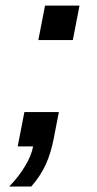

<svg xmlns="http://www.w3.org/2000/svg" viewBox="-20 -533 354 699"><path d="M269.5 -512.7 245.1 -387.2H119.6L144 -512.7ZM175.8 -29.8Q165.5 24.9 146.2 66.7Q127 108.4 93.8 146H13.7Q48.8 109.4 71.5 71.5Q94.2 33.7 100.6 0H44.4L68.8 -125H194.3Z"/></svg>

Font: Arimo SemiBold
Style: Italic
Weight: 600
Italic angle: -12°
Version: Version 1.33